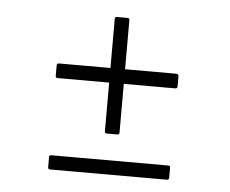

<svg xmlns="http://www.w3.org/2000/svg" viewBox="-38 -510 564 471"><g transform="rotate(5 244.5 -274.5)"><path d="M232 -181Q227 -181 227 -186V-306H100Q95 -306 95 -311V-336Q95 -342 100 -342H227V-463Q227 -468 232 -468H258Q263 -468 263 -463V-342H389Q395 -342 395 -336V-311Q395 -306 389 -306H263V-186Q263 -181 258 -181ZM101 -81Q96 -81 96 -86V-111Q96 -116 101 -116H389Q394 -116 394 -111V-86Q394 -81 389 -81Z"/></g></svg>

Font: Sofia Sans Condensed ExtraLight
Style: Regular
Weight: 250
Version: Version 4.100